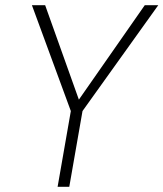

<svg xmlns="http://www.w3.org/2000/svg" viewBox="-20 -720 630 740"><path d="M202 0 253 -292 103 -700H154L284 -336L538 -700H590L298 -292L247 0Z"/></svg>

Font: DM Sans 17pt ExtraLight
Style: Italic
Weight: 250
Italic angle: -10°
Version: Version 4.004;gftools[0.9.30]